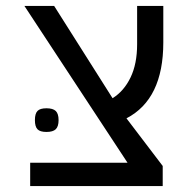

<svg xmlns="http://www.w3.org/2000/svg" viewBox="-20 -629 640 649"><path d="M82 -79H411L62.5 -609H163L360.5 -297Q399 -321 421.2 -367Q443.5 -413 443.5 -479.5V-609H532V-485.5Q532 -293.5 407.5 -229L530 -68V0H82ZM98 -223Q98 -245 106.8 -254Q115.5 -263 137 -263Q159 -263 168.5 -253.8Q178 -244.5 178 -223Q178 -201.5 168.5 -192.2Q159 -183 137 -183Q115.5 -183 106.8 -192Q98 -201 98 -223Z"/></svg>

Font: JuliaMono
Style: Regular
Weight: 400
Monospace: yes
Designer: cormullion
Foundry: corm
Version: Version 0.055; ttfautohint (v1.8.4)